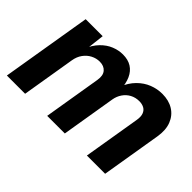

<svg xmlns="http://www.w3.org/2000/svg" viewBox="-89 -818 1087 1087"><g transform="rotate(45 454.0 -274.5)"><path d="M15.6 0 105.5 -541H241.7L226.1 -408.2L215.3 -413.1Q235.8 -462.4 264.9 -492.2Q293.9 -522 327.9 -535.6Q361.8 -549.3 396 -549.3Q437.5 -549.3 465.8 -531.5Q494.1 -513.7 509.5 -479.7Q524.9 -445.8 527.3 -396L511.7 -405.8Q531.7 -456.1 563.5 -487.8Q595.2 -519.5 633.3 -534.4Q671.4 -549.3 711.4 -549.3Q763.7 -549.3 800.8 -526.4Q837.9 -503.4 854.7 -460.9Q871.6 -418.5 861.8 -358.9L802.2 0H656.2L712.9 -340.8Q718.3 -372.1 710.9 -391.1Q703.6 -410.2 687.3 -418.9Q670.9 -427.7 648.4 -427.7Q618.7 -427.7 594.2 -414.6Q569.8 -401.4 554.2 -378.4Q538.6 -355.5 533.7 -327.1L479.5 0H338.4L395.5 -344.7Q402.3 -385.3 384.3 -406.5Q366.2 -427.7 332 -427.7Q304.7 -427.7 279.8 -414.8Q254.9 -401.9 237.5 -377.9Q220.2 -354 214.8 -320.8L161.6 0Z"/></g></svg>

Font: Inter 17pt
Style: Bold Italic
Weight: 700
Italic angle: -9.3988°
Version: Version 4.001;git-66647c0bb